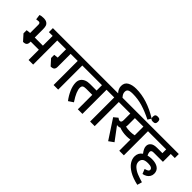

<svg xmlns="http://www.w3.org/2000/svg" viewBox="57 -1868 3033 3033"><g transform="rotate(45 1573.5 -352.0)"><path d="M616.2 -539.1H521V-0.5H418.5V-230H236.3V-213.4Q236.3 -179.7 218.8 -160.4Q201.2 -141.1 154.3 -141.1L64 -241.7V-312L134.3 -320.3V-505.4Q134.3 -527.3 125 -536.6Q115.7 -545.9 97.7 -545.9Q81.1 -545.9 49.3 -539.6L37.6 -625.5Q55.7 -632.3 74.2 -635.3Q92.8 -638.2 116.7 -638.2Q168 -638.2 194.3 -619.6Q220.7 -601.1 228.8 -572.8Q236.8 -544.4 236.8 -503.9V-320.8H418.5V-539.1H334V-628.4H616.2Z M1175.3 -539.1H1080.1V-0.5H977.5V-539.1H819.8V-247.1Q819.8 -212.9 802.5 -193.8Q785.2 -174.8 737.8 -174.3L647.5 -274.9V-344.7L717.3 -353V-539.1H597.2V-628.4H1175.3Z M1717.3 -539.1H1622.1V0H1519.5V-322.8H1380.9Q1337.9 -322.8 1319.3 -309.3Q1300.8 -295.9 1300.8 -260.7Q1300.8 -223.1 1323 -168.7Q1345.2 -114.3 1397.9 -34.7L1317.9 18.6Q1265.6 -48.8 1231 -127.9Q1196.3 -207 1196.3 -276.4Q1196.3 -320.8 1218 -352.8Q1239.7 -384.8 1279.3 -401.9Q1318.8 -418.9 1371.1 -418.9H1519.5V-539.1H1157.2V-628.4H1717.3Z M1847.2 -720.2Q1847.2 -697.3 1855.7 -677Q1864.3 -656.7 1889.2 -628.4H1994.1V-539.1H1896V-0.5H1793.5V-539.1H1698.7V-628.4H1791Q1765.6 -655.8 1753.4 -684.1Q1741.2 -712.4 1741.2 -744.1Q1741.2 -817.9 1798.6 -850.3Q1856 -882.8 1943.8 -882.8Q2066.4 -882.8 2191.7 -842.3Q2316.9 -801.8 2448.2 -721.2L2412.1 -662.1Q2286.6 -724.6 2180.7 -756.3Q2074.7 -788.1 1960 -788.1Q1917 -788.1 1892.3 -780.8Q1867.7 -773.4 1857.4 -758.5Q1847.2 -743.7 1847.2 -720.2Z M2642.6 -539.1H2547.9V0H2445.3V-249Q2405.3 -242.2 2362.3 -242.2Q2319.3 -242.2 2277.6 -249.3Q2235.8 -256.3 2200.2 -270.5Q2180.2 -259.8 2154.8 -259.8Q2142.6 -259.8 2132.3 -262.7L2297.4 -42L2214.4 17.6L2002 -306.2L2067.9 -360.4Q2082 -348.6 2093.8 -343.3Q2105.5 -337.9 2118.2 -337.9Q2135.7 -337.9 2144.3 -351.1Q2152.8 -364.3 2152.8 -391.1V-539.1H1972.7V-628.4H2642.6ZM2445.3 -539.1H2255.4V-388.2Q2255.4 -364.3 2251 -345.2Q2292 -334.5 2352.1 -334.5Q2399.4 -334.5 2445.3 -345.2Z M2553.7 -755.4Q2553.7 -725.6 2540.3 -712.4Q2526.9 -699.2 2496.6 -699.2Q2466.3 -699.2 2452.9 -712.4Q2439.5 -725.6 2439.5 -755.4Q2439.5 -785.2 2452.9 -798.6Q2466.3 -812 2496.6 -812Q2526.9 -812 2540.3 -798.6Q2553.7 -785.2 2553.7 -755.4Z M2795.9 -325.2Q2795.9 -302.2 2814 -262.2Q2857.4 -272.9 2905.8 -272.9Q2991.7 -272.9 3042.2 -237.3Q3092.8 -201.7 3092.8 -134.3Q3092.8 -98.6 3075.9 -70.3Q3059.1 -42 3029.8 -24.2Q3000.5 -6.3 2963.9 0L2931.6 -80.1Q2965.3 -88.4 2985.1 -100.1Q3004.9 -111.8 3004.9 -132.8Q3004.9 -155.8 2980.5 -169.2Q2956.1 -182.6 2907.7 -182.6Q2835.9 -182.6 2808.6 -157.5Q2781.2 -132.3 2781.2 -89.4Q2783.2 -38.6 2825.9 -2Q2868.7 34.7 2922.6 55.9Q2976.6 77.1 3050.3 99.1L3027.3 179.2Q2904.8 152.3 2826.4 105.5Q2748 58.6 2713.1 3.9Q2678.2 -50.8 2678.2 -105Q2678.2 -187.5 2744.1 -231.9Q2717.3 -266.6 2704.1 -295.2Q2690.9 -323.7 2690.9 -351.1Q2690.9 -397.5 2726.3 -426.3Q2761.7 -455.1 2835.4 -455.1H2954.1V-539.1H2624V-628.4H3147V-539.1H3056.6V-363.8H2849.6Q2819.3 -363.8 2807.6 -353.3Q2795.9 -342.8 2795.9 -325.2Z"/></g></svg>

Font: Varta
Style: Bold
Weight: 700
Designer: Joana Correia, Viktoriya Grabowska, Eben Sorkin
Foundry: Sorkin Type
Version: Version 1.002; ttfautohint (v1.3) -l 8 -r 24 -G 200 -x 12 -H